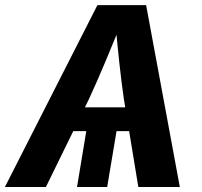

<svg xmlns="http://www.w3.org/2000/svg" viewBox="-43 -748 806 768"><path d="M431.2 -271.5 385.7 0H265.1L310.1 -271.5ZM-23.4 0 346.7 -727.5H541.5L676.3 0H510.3L452.6 -351.1Q442.9 -417.5 434.1 -498.5Q425.3 -579.6 417 -674.8H450.2Q412.1 -581.5 378.2 -500.5Q344.2 -419.4 312.5 -351.1L140.6 0ZM169.9 -223.6 185.5 -318.8H572.8L556.6 -223.6Z"/></svg>

Font: Inter 16pt
Style: Bold Italic
Weight: 700
Italic angle: -9.3988°
Version: Version 4.001;git-66647c0bb